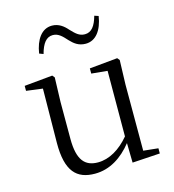

<svg xmlns="http://www.w3.org/2000/svg" viewBox="-114 -856 875 965"><g transform="rotate(-15 324.0 -373.5)"><path d="M146 -642 167 -634C181 -686 202 -714 236 -714C266 -714 285 -692 306 -669C326 -648 348 -629 386 -629C439 -629 473 -676 484 -747L463 -754C449 -704 429 -676 394 -676C364 -676 347 -694 323 -719C304 -741 279 -761 244 -761C190 -761 157 -712 146 -642ZM458 9 602 0V-27L525 -35V-379L529 -506L519 -518L373 -504V-477L456 -469L455 -128C407 -71 350 -37 291 -37C224 -37 187 -76 187 -187V-379L191 -506L181 -518L34 -504V-478L119 -467L116 -185C115 -37 167 14 262 14C340 14 405 -29 456 -93Z"/></g></svg>

Font: Noto Serif SC Light
Style: Regular
Weight: 300
Designer: Ryoko NISHIZUKA 西塚涼子 (kana & ideographs); Frank Grießhammer (Latin, Greek & Cyrillic); Wenlong ZHANG 张文龙 (bopomofo); San
Foundry: Adobe
Version: Version 2.001;hotconv 1.1.0;makeotfexe 2.6.0